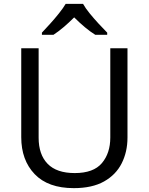

<svg xmlns="http://www.w3.org/2000/svg" viewBox="-20 -964 771 994"><path d="M640 -252Q640 -178 610 -118.5Q580 -59 518.5 -24.5Q457 10 362 10Q229 10 159.5 -62.5Q90 -135 90 -254V-714H180V-251Q180 -164 226.5 -116Q273 -68 367 -68Q464 -68 507.5 -119.5Q551 -171 551 -252V-714H640ZM410 -944Q422 -922 444.5 -894.5Q467 -867 491.5 -840.5Q516 -814 535 -795V-784H473Q447 -800 419 -823.5Q391 -847 364 -874Q337 -847 310 -824Q283 -801 257 -784H197V-795Q216 -815 239.5 -841Q263 -867 285 -894.5Q307 -922 320 -944Z"/></svg>

Font: Noto Sans Old Permic
Style: Regular
Weight: 400
Designer: Monotype Design Team
Foundry: Monotype Imaging Inc.
Version: Version 2.001; ttfautohint (v1.8.4.7-5d5b)